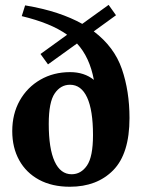

<svg xmlns="http://www.w3.org/2000/svg" viewBox="-20 -734 576 768"><path d="M259.5 13Q188 13 136.2 -15Q84.5 -43 56.8 -93.2Q29 -143.5 29 -209.5Q29 -278.5 59 -331.8Q89 -385 141.5 -415.2Q194 -445.5 260.5 -445.5Q317 -445.5 355.5 -414.5Q338.5 -505.5 288 -560L172 -476.5L142 -518L248.5 -595Q215 -619 170 -637.2Q125 -655.5 67 -669.5L80.5 -712.5Q152 -700.5 208.8 -681.8Q265.5 -663 309 -638.5L414.5 -714.5L444 -673L355 -608.5Q437 -546.5 467.5 -458Q498 -369.5 498 -262Q498 -119.5 433 -53.2Q368 13 259.5 13ZM266.5 -37Q304 -37 328 -72Q352 -107 352 -194Q352 -293 328.5 -344Q305 -395 260 -395Q222.5 -395 198.8 -360.2Q175 -325.5 175 -238.5Q175 -139.5 198.5 -88.2Q222 -37 266.5 -37Z"/></svg>

Font: Newsreader Text
Style: Bold
Weight: 700
Designer: Hugues Gentile
Foundry: Production Type
Version: Version 1.001